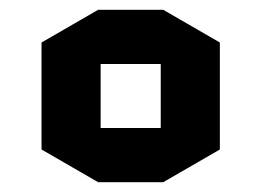

<svg xmlns="http://www.w3.org/2000/svg" viewBox="-20 -730 535 393"><path d="M430 -424 314 -357H181L65 -424V-643L181 -710H314L430 -643ZM186 -599V-468H309V-599Z"/></svg>

Font: Quantico
Style: Bold
Weight: 700
Designer: Matt Desmond
Foundry: MADtype
Version: Version 2.002